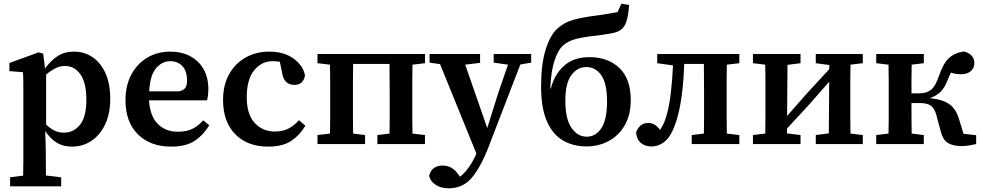

<svg xmlns="http://www.w3.org/2000/svg" viewBox="-20 -784 5348 1045"><path d="M333 -425Q307 -425 282 -412.5Q257 -400 231 -378V-106Q254 -84 277 -73Q300 -62 328 -62Q381 -62 415.5 -105Q450 -148 450 -241Q450 -334 417.5 -379.5Q385 -425 333 -425ZM372 14Q323 14 288.5 -7.5Q254 -29 226 -71L229 24Q229 59 229.5 96Q230 133 230 171L313 181V230H35V181L106 172Q107 132 107 94.5Q107 57 107 20V-267Q107 -305 107 -332.5Q107 -360 105 -391L31 -397V-441L190 -499L215 -492L225 -411Q257 -455 294 -479Q331 -503 383 -503Q439 -503 483.5 -473Q528 -443 554 -386Q580 -329 580 -246Q580 -165 552 -106.5Q524 -48 477 -17Q430 14 372 14Z M906 -451Q863 -451 830 -413.5Q797 -376 792 -287H955Q981 -293 989.5 -307Q998 -321 998 -344Q998 -397 973 -424Q948 -451 906 -451ZM912 14Q798 14 730.5 -53Q663 -120 663 -239Q663 -319 695 -378.5Q727 -438 782 -470.5Q837 -503 906 -503Q969 -503 1015.5 -478Q1062 -453 1088 -407.5Q1114 -362 1114 -300Q1114 -282 1112 -266Q1110 -250 1107 -238H791Q796 -153 838.5 -110Q881 -67 948 -67Q995 -67 1027.5 -83Q1060 -99 1086 -129L1119 -102Q1087 -49 1039.5 -17.5Q992 14 912 14Z M1440 14Q1326 14 1260 -54Q1194 -122 1194 -239Q1194 -321 1227 -380Q1260 -439 1317 -471Q1374 -503 1445 -503Q1526 -503 1578 -465Q1630 -427 1640 -374Q1631 -322 1582 -322Q1524 -322 1515 -391L1503 -448Q1484 -451 1463 -451Q1404 -451 1363.5 -401.5Q1323 -352 1323 -255Q1323 -161 1366.5 -114.5Q1410 -68 1476 -68Q1517 -68 1548.5 -83.5Q1580 -99 1607 -130L1642 -100Q1614 -51 1567 -18.5Q1520 14 1440 14Z M1708 0V-49L1776 -57Q1777 -95 1777 -137.5Q1777 -180 1777 -215V-274Q1777 -309 1777 -351.5Q1777 -394 1776 -432L1708 -440V-490H2293V-440L2225 -432Q2224 -394 2224 -351.5Q2224 -309 2224 -274V-215Q2224 -180 2224 -137.5Q2224 -95 2225 -57L2293 -49V0H2034V-49L2100 -57Q2101 -95 2101 -137.5Q2101 -180 2101 -215V-274Q2101 -310 2100.5 -353.5Q2100 -397 2100 -436H1902Q1901 -397 1901 -353.5Q1901 -310 1901 -274V-215Q1901 -180 1901 -137.5Q1901 -95 1902 -57L1967 -49V0Z M2667 -443V-490H2871V-443L2812 -433L2639 16Q2595 129 2546.5 185Q2498 241 2422 241Q2378 241 2349 220.5Q2320 200 2316 172Q2330 117 2390 117Q2414 117 2434 127.5Q2454 138 2472 162L2484 178Q2512 155 2534 123Q2556 91 2573 52L2375 -435L2318 -443V-490H2593V-442L2512 -432L2632 -87L2693 -282L2745 -432Z M3172 13Q3101 13 3045 -19Q2989 -51 2957 -123Q2925 -195 2925 -313Q2925 -435 2949.5 -513Q2974 -591 3011 -626Q3048 -661 3096.5 -675Q3145 -689 3215 -698Q3256 -703 3286.5 -708.5Q3317 -714 3341 -718L3362 -764L3404 -757Q3400 -699 3389.5 -667.5Q3379 -636 3359 -622Q3342 -609 3311 -603Q3280 -597 3225 -590Q3157 -583 3114.5 -572Q3072 -561 3043 -535Q3017 -511 2998 -454Q2979 -397 2975 -302H2978Q2998 -380 3050.5 -426.5Q3103 -473 3188 -473Q3289 -473 3351 -414Q3413 -355 3413 -240Q3413 -159 3380.5 -102.5Q3348 -46 3293 -16.5Q3238 13 3172 13ZM3173 -40Q3223 -40 3253.5 -87Q3284 -134 3284 -232Q3284 -329 3253 -374Q3222 -419 3171 -419Q3122 -419 3089.5 -375Q3057 -331 3057 -236Q3057 -136 3090.5 -88Q3124 -40 3173 -40Z M3525 13Q3491 13 3468 -6Q3445 -25 3442 -64Q3451 -88 3467.5 -101.5Q3484 -115 3509 -115Q3546 -115 3572 -77Q3585 -95 3593.5 -114.5Q3602 -134 3609 -160Q3623 -209 3631 -277.5Q3639 -346 3643 -428L3557 -440V-490H4004V-440L3936 -432Q3935 -394 3935 -351.5Q3935 -309 3935 -274V-215Q3935 -180 3935 -137.5Q3935 -95 3936 -57L4004 -49V0H3745V-49L3811 -57Q3812 -95 3812 -137.5Q3812 -180 3812 -215V-274Q3812 -310 3811.5 -353.5Q3811 -397 3811 -436H3704Q3701 -347 3691 -268.5Q3681 -190 3662 -128Q3637 -49 3603 -18Q3569 13 3525 13Z M4420 -440V-490H4676V-440L4609 -432Q4608 -394 4608 -351.5Q4608 -309 4608 -274V-215Q4608 -180 4608 -137.5Q4608 -95 4609 -57L4676 -49V0H4420V-49L4491 -58L4493 -339L4383 -214L4264 -85L4263 -58L4337 -49V0H4078V-49L4145 -57Q4146 -95 4146 -137.5Q4146 -180 4146 -215V-274Q4146 -309 4146 -351.5Q4146 -394 4145 -432L4078 -440V-490H4337V-440L4266 -431L4264 -153L4373 -277L4493 -407L4494 -430Z M5101 -66 5076 -159Q5066 -195 5046 -209Q5026 -223 4988 -223H4941Q4941 -180 4941 -137Q4941 -94 4942 -57L5008 -49V0H4749V-49L4816 -57Q4817 -95 4817 -137.5Q4817 -180 4817 -215V-274Q4817 -309 4817 -351.5Q4817 -394 4816 -432L4749 -440V-490H5008V-440L4942 -432Q4941 -394 4941 -351Q4941 -308 4941 -276H4985Q5023 -276 5047.5 -295.5Q5072 -315 5091 -372Q5114 -440 5145.5 -468.5Q5177 -497 5227 -504Q5253 -497 5268 -481Q5283 -465 5283 -441Q5283 -413 5263.5 -396.5Q5244 -380 5211 -380Q5180 -380 5156 -389Q5151 -379 5146 -368.5Q5141 -358 5136 -344Q5120 -304 5097.5 -282.5Q5075 -261 5040 -250Q5111 -243 5147 -217Q5183 -191 5199 -138L5224 -56L5293 -48V0Q5277 4 5256 7.5Q5235 11 5214 11Q5166 11 5139 -6Q5112 -23 5101 -66Z"/></svg>

Font: Source Serif 4 SmText Semibold
Style: Regular
Weight: 600
Designer: Frank Grießhammer
Foundry: Adobe
Version: Version 4.005;hotconv 1.1.0;makeotfexe 2.6.0